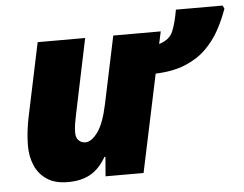

<svg xmlns="http://www.w3.org/2000/svg" viewBox="-48 -692 966 761"><g transform="rotate(-5 435.0 -312.0)"><path d="M192.9 9.8Q141.6 9.8 109.4 -11.7Q77.1 -33.2 62 -68.8Q46.9 -104.5 46.9 -147Q46.9 -174.8 50.3 -203.9Q53.7 -232.9 59.1 -258.8L121.1 -553.2H310.1L247.1 -252Q244.1 -239.3 241 -219.7Q237.8 -200.2 237.8 -183.1Q237.8 -162.1 248.8 -151.6Q259.8 -141.1 274.9 -141.1Q299.8 -141.1 324.7 -175.5Q349.6 -210 365.2 -284.2L421.9 -553.2H610.8L600.1 -503.9Q642.1 -516.6 655.5 -548.3Q668.9 -580.1 678.2 -633.8H863.8L870.1 -621.1Q855 -578.1 832.8 -537.4Q810.5 -496.6 776.6 -463.6Q742.7 -430.7 693.6 -410.6Q644.5 -390.6 576.2 -388.2L494.1 0H342.8L349.1 -77.1H345.2Q318.4 -30.8 282 -10.5Q245.6 9.8 192.9 9.8Z"/></g></svg>

Font: Open Sans ExtraBold
Style: Italic
Weight: 800
Italic angle: -12°
Designer: Monotype Design Team
Foundry: Monotype Imaging Inc.
Version: Version 3.000; ttfautohint (v1.8.4)